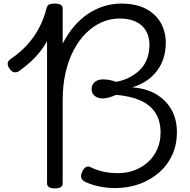

<svg xmlns="http://www.w3.org/2000/svg" viewBox="-20 -1035 1060 1069"><path d="M622 12Q573 12 530 2.5Q487 -7 455 -22Q436 -32 432 -46.5Q428 -61 440 -84Q449 -101 461.5 -106Q474 -111 491 -101Q518 -88 554.5 -79.5Q591 -71 636 -71Q687 -71 730 -87.5Q773 -104 805.5 -134Q838 -164 856 -205.5Q874 -247 874 -296Q874 -362 845.5 -406.5Q817 -451 762 -475.5Q707 -500 626 -507Q607 -498 587.5 -492.5Q568 -487 552 -487Q525 -487 507.5 -501Q490 -515 490 -539Q490 -554 497 -566Q504 -578 518.5 -585.5Q533 -593 555 -593Q574 -593 593 -589Q612 -585 626 -579Q662 -586 691 -599.5Q720 -613 743 -631.5Q766 -650 781.5 -673.5Q797 -697 804.5 -725.5Q812 -754 812 -786Q812 -831 792.5 -864Q773 -897 736 -914.5Q699 -932 646 -932Q594 -932 546.5 -911Q499 -890 459 -850.5Q419 -811 390 -755.5Q361 -700 345 -630Q329 -560 329 -479V-14Q329 0 318.5 7Q308 14 286 14Q264 14 253 7Q242 0 242 -14V-805Q224 -773 201 -744.5Q178 -716 150 -690.5Q122 -665 86 -639Q72 -630 58 -633Q44 -636 32 -654Q21 -671 23 -684Q25 -697 40 -707Q93 -743 132 -786Q171 -829 197.5 -879.5Q224 -930 239 -989Q243 -1005 253.5 -1010Q264 -1015 286 -1015Q307 -1015 318 -1008.5Q329 -1002 329 -988V-792Q356 -845 391 -886.5Q426 -928 468 -956.5Q510 -985 557.5 -1000Q605 -1015 656 -1015Q736 -1015 790.5 -987Q845 -959 874 -909.5Q903 -860 903 -796Q903 -750 890 -710Q877 -670 852.5 -638.5Q828 -607 794 -584.5Q760 -562 717 -549L724 -548Q800 -541 853.5 -508Q907 -475 936 -422Q965 -369 965 -299Q965 -230 939.5 -173.5Q914 -117 867 -75.5Q820 -34 757.5 -11Q695 12 622 12Z"/></svg>

Font: Playwrite PE
Style: Regular
Weight: 400
Designer: Veronika Burian, José Scaglione
Foundry: TypeTogether
Version: Version 1.002